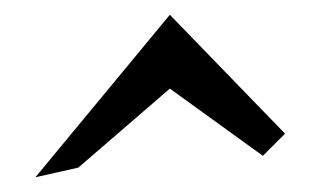

<svg xmlns="http://www.w3.org/2000/svg" viewBox="-20 -767 433 260"><path d="M28 -527 86 -540 210 -647 336 -556 366 -586 210 -747Z"/></svg>

Font: Stormblade
Style: Regular
Weight: 400
Designer: Mew Too
Foundry: Cannot Into Space Fonts
Version: Version 0.77